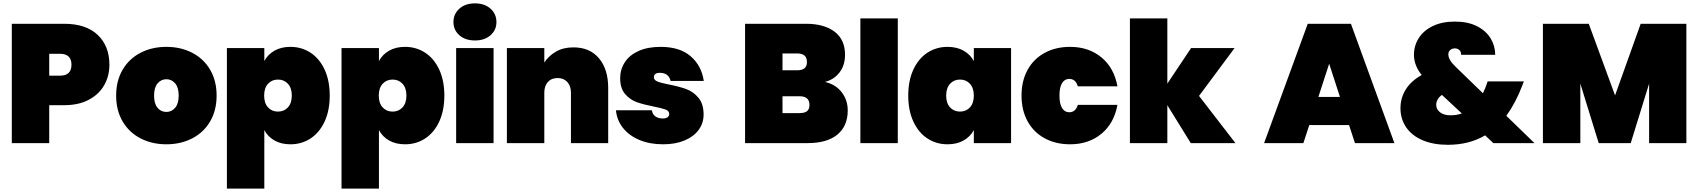

<svg xmlns="http://www.w3.org/2000/svg" viewBox="-20 -849 10074 1139"><path d="M360 -225H272V0H50V-708H360Q490 -708 559.5 -642Q629 -576 629 -465Q629 -398 598 -343.5Q567 -289 506.5 -257Q446 -225 360 -225ZM404 -465Q404 -530 335 -530H272V-400H335Q404 -400 404 -465Z M669 -282Q669 -370 707.5 -435.5Q746 -501 814 -536Q882 -571 967 -571Q1052 -571 1120 -536Q1188 -501 1226.5 -435.5Q1265 -370 1265 -282Q1265 -194 1226.5 -128.5Q1188 -63 1120 -28Q1052 7 967 7Q882 7 814 -28Q746 -63 707.5 -128.5Q669 -194 669 -282ZM1040 -282Q1040 -330 1019 -354.5Q998 -379 967 -379Q936 -379 915 -354.5Q894 -330 894 -282Q894 -234 914.5 -209.5Q935 -185 967 -185Q998 -185 1019 -209.5Q1040 -234 1040 -282Z M1703 -571Q1769 -571 1822 -536.5Q1875 -502 1905.5 -436.5Q1936 -371 1936 -282Q1936 -193 1905.5 -127.5Q1875 -62 1822 -27.5Q1769 7 1703 7Q1648 7 1608.5 -15.5Q1569 -38 1548 -77V270H1326V-564H1548V-487Q1569 -526 1608.5 -548.5Q1648 -571 1703 -571ZM1629 -377Q1593 -377 1570 -352Q1547 -327 1547 -282Q1547 -237 1570 -212Q1593 -187 1629 -187Q1665 -187 1688 -212Q1711 -237 1711 -282Q1711 -327 1688 -352Q1665 -377 1629 -377Z M2383 -571Q2449 -571 2502 -536.5Q2555 -502 2585.5 -436.5Q2616 -371 2616 -282Q2616 -193 2585.5 -127.5Q2555 -62 2502 -27.5Q2449 7 2383 7Q2328 7 2288.5 -15.5Q2249 -38 2228 -77V270H2006V-564H2228V-487Q2249 -526 2288.5 -548.5Q2328 -571 2383 -571ZM2309 -377Q2273 -377 2250 -352Q2227 -327 2227 -282Q2227 -237 2250 -212Q2273 -187 2309 -187Q2345 -187 2368 -212Q2391 -237 2391 -282Q2391 -327 2368 -352Q2345 -377 2309 -377Z M2670 -718Q2670 -766 2705 -797.5Q2740 -829 2798 -829Q2855 -829 2890 -797.5Q2925 -766 2925 -718Q2925 -671 2890 -640Q2855 -609 2798 -609Q2740 -609 2705 -640Q2670 -671 2670 -718ZM2908 -564V0H2686V-564Z M3588 -327V0H3367V-299Q3367 -339 3345.5 -362.5Q3324 -386 3288 -386Q3251 -386 3230 -362.5Q3209 -339 3209 -299V0H2987V-564H3209V-478Q3235 -518 3278.5 -543Q3322 -568 3382 -568Q3479 -568 3533.5 -503Q3588 -438 3588 -327Z M3634 -195H3847Q3851 -170 3868.5 -158Q3886 -146 3913 -146Q3930 -146 3940 -153.5Q3950 -161 3950 -172Q3950 -191 3929 -199Q3908 -207 3858 -217Q3797 -229 3757.5 -243Q3718 -257 3688.5 -291Q3659 -325 3659 -385Q3659 -437 3686.5 -479.5Q3714 -522 3768 -546.5Q3822 -571 3899 -571Q4013 -571 4077.5 -515Q4142 -459 4155 -369H3958Q3953 -392 3937 -404.5Q3921 -417 3894 -417Q3877 -417 3868 -410.5Q3859 -404 3859 -391Q3859 -374 3880 -365.5Q3901 -357 3947 -348Q4008 -336 4050 -321Q4092 -306 4123 -269.5Q4154 -233 4154 -169Q4154 -119 4125 -79Q4096 -39 4041.5 -16Q3987 7 3914 7Q3834 7 3772.5 -19Q3711 -45 3675 -91Q3639 -137 3634 -195Z M5009 -194Q5009 -101 4947.5 -50.5Q4886 0 4771 0H4400V-708H4761Q4869 -708 4931 -661Q4993 -614 4993 -524Q4993 -462 4960.5 -419.5Q4928 -377 4874 -363Q4938 -348 4973.5 -301.5Q5009 -255 5009 -194ZM4622 -432H4708Q4738 -432 4752.5 -444Q4767 -456 4767 -481Q4767 -507 4752.5 -519.5Q4738 -532 4708 -532H4622ZM4782 -227Q4782 -278 4723 -278H4622V-178H4723Q4753 -178 4767.5 -189.5Q4782 -201 4782 -227Z M5306 -740V0H5084V-740Z M5601 -571Q5656 -571 5696 -548.5Q5736 -526 5757 -487V-564H5978V0H5757V-77Q5736 -38 5696 -15.5Q5656 7 5601 7Q5535 7 5482 -27.5Q5429 -62 5398.5 -127.5Q5368 -193 5368 -282Q5368 -371 5398.5 -436.5Q5429 -502 5482 -536.5Q5535 -571 5601 -571ZM5675 -377Q5639 -377 5616 -352Q5593 -327 5593 -282Q5593 -237 5616 -212Q5639 -187 5675 -187Q5711 -187 5734 -212Q5757 -237 5757 -282Q5757 -327 5734 -352Q5711 -377 5675 -377Z M6328 -571Q6438 -571 6513.5 -509Q6589 -447 6609 -337H6374Q6361 -381 6323 -381Q6296 -381 6280.5 -356Q6265 -331 6265 -282Q6265 -233 6280.5 -208Q6296 -183 6323 -183Q6361 -183 6374 -227H6609Q6589 -117 6513.5 -55Q6438 7 6328 7Q6244 7 6178.5 -28Q6113 -63 6076.5 -128.5Q6040 -194 6040 -282Q6040 -370 6076.5 -435.5Q6113 -501 6178.5 -536Q6244 -571 6328 -571Z M7044 0 6905 -225V0H6683V-740H6905V-353L7046 -564H7304L7093 -280L7309 0Z M7983 -107H7747L7712 0H7479L7738 -708H7994L8252 0H8018ZM7929 -274 7865 -471 7801 -274Z M8839 0 8790 -46Q8696 10 8569 10Q8483 10 8419.5 -17Q8356 -44 8322 -93.5Q8288 -143 8288 -207Q8288 -268 8319.5 -318.5Q8351 -369 8414 -404Q8368 -461 8368 -524Q8368 -578 8396.5 -623Q8425 -668 8480 -694.5Q8535 -721 8611 -721Q8688 -721 8742 -693.5Q8796 -666 8823 -621Q8850 -576 8850 -524H8648Q8648 -543 8637 -552.5Q8626 -562 8611 -562Q8595 -562 8583.5 -552.5Q8572 -543 8572 -526Q8572 -494 8616 -452L8777 -296Q8791 -323 8802 -357L8805 -366H9020L9010 -340Q8972 -240 8916 -162L9083 0ZM8652 -176 8534 -286Q8517 -274 8508.5 -258.5Q8500 -243 8500 -227Q8500 -201 8522.5 -183Q8545 -165 8585 -165Q8621 -165 8652 -176Z M9984 -708V0H9763V-353L9654 0H9464L9355 -353V0H9133V-708H9405L9561 -283L9713 -708Z"/></svg>

Font: Poppins Black A&M
Style: Regular
Weight: 900
Designer: Ninad Kale (Devanagari), Jonny Pinhorn (Latin)
Foundry: Indian Type Foundry
Version: 4.004